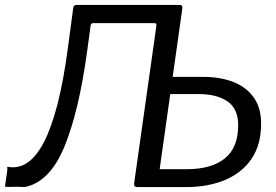

<svg xmlns="http://www.w3.org/2000/svg" viewBox="-42 -762 1124 782"><path d="M540.5 0 622.9 -596H669.9L650.5 -458.3Q649.3 -448.8 658.6 -448.8H786.2Q856.9 -448.8 909.6 -427.6Q962.3 -406.5 991.9 -364.4Q1021.5 -322.3 1021.5 -258.5Q1021.5 -173.5 983.2 -116.1Q944.8 -58.8 875.5 -29.4Q806.2 0 714.6 0ZM609.1 -73H720.5Q818.8 -73 873.5 -116.7Q928.1 -160.5 928.1 -251.9Q928.1 -319.5 884.5 -349.1Q840.8 -378.8 767.6 -378.8H649.2Q639.4 -378.8 637.9 -365.5L598.6 -84.6Q597 -73 609.1 -73ZM587 -667.9H337.4Q328.2 -667.9 326.6 -656L256.2 -729.1Q257.7 -742 269.5 -742H690.5Q702.2 -742 700.7 -728.4L600 -14.1Q598.8 -6.9 595.5 -3.5Q592.3 0 584.3 0H518.7Q502.4 0 504.2 -14.5L595.2 -658.7Q595.7 -667.9 587 -667.9ZM-21.7 -3.4 -12.6 -66.7Q-11.3 -74.2 -12.5 -78.4Q-13.8 -82.5 -10 -82.5Q33.1 -74.6 70.1 -99.8Q107 -124.9 137.5 -184.2Q167.9 -243.4 192.3 -338Q216.7 -432.6 234.2 -564.5L256.2 -729.1L336.3 -726.2L313.7 -559Q279.7 -308 220 -164Q160.3 -20.1 59.1 -0.3Q22.1 -1.6 4.8 -1Q-12.5 -0.4 -17.1 -0.9Q-21.7 -1.4 -21.7 -3.4Z"/></svg>

Font: Libre Franklin Thin
Style: Italic
Weight: 100
Italic angle: -8°
Designer: Pablo Impallari, Rodrigo Fuenzalida, Nhung Nguyen
Foundry: Impallari Type
Version: Version 3.000